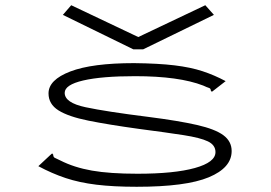

<svg xmlns="http://www.w3.org/2000/svg" viewBox="-20 -706 1040 736"><path d="M504 10Q415 10 349.5 2Q284 -6 231.5 -23.5Q179 -41 127 -69L172 -111L180 -118L184 -113Q184 -104 190 -101Q196 -98 211 -91Q264 -64 332.5 -52Q401 -40 507 -40Q648 -40 727 -62Q806 -84 806 -123Q806 -150 777 -164Q748 -178 683.5 -188Q619 -198 512 -212Q396 -228 319 -243.5Q242 -259 204 -283Q166 -307 166 -348Q166 -400 249.5 -432Q333 -464 494 -464Q587 -463 649 -455.5Q711 -448 756.5 -433Q802 -418 845 -395L800 -360L792 -354L788 -359Q788 -367 781 -369Q774 -371 759 -378Q666 -414 498 -414Q370 -414 299 -397.5Q228 -381 228 -350Q228 -312 308 -295Q388 -278 548 -258Q665 -243 735 -227Q805 -211 836.5 -187.5Q868 -164 868 -127Q868 -63 780.5 -26.5Q693 10 504 10ZM253 -686 510 -564 767 -686 800 -649 529 -517H491L221 -649Z"/></svg>

Font: Inconsolata UltraExpanded Light
Style: Regular
Weight: 300
Width: 9
Monospace: yes
Designer: Raph Levien, Cyreal, Brenton Simpson
Foundry: Raph Levien, Cyreal, Google
Version: Version 3.001; ttfautohint (v1.8.2.53-6de2)